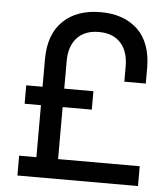

<svg xmlns="http://www.w3.org/2000/svg" viewBox="-52 -767 716 820"><g transform="rotate(5 306.0 -357.0)"><path d="M570 6H53V-79H127V-302H57V-381H127V-499Q127 -607 187 -664Q246 -720 347 -720Q447 -720 506 -664Q565 -607 565 -499V-433H473V-499Q473 -563 440 -599Q407 -635 347 -635Q286 -635 253 -599Q220 -563 220 -499V-381H345V-302H220V-79H570Z"/></g></svg>

Font: Rilu
Style: Bold
Weight: 500
Designer: Alí Sinisterra
Foundry: Alí Sinisterra
Version: ""